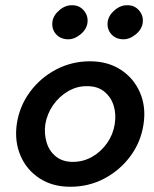

<svg xmlns="http://www.w3.org/2000/svg" viewBox="-20 -704 587 733"><path d="M44 -230Q35 -165 58 -110.5Q81 -56 130.5 -23.5Q180 9 248 9Q319 9 378.5 -22.5Q438 -54 478 -108Q518 -162 528 -230Q538 -296 514.5 -350.5Q491 -405 441.5 -437.5Q392 -470 323 -470Q254 -470 194 -438.5Q134 -407 94 -352.5Q54 -298 44 -230ZM153 -230Q160 -270 183 -303Q206 -336 240.5 -356Q275 -376 314 -375Q353 -375 378.5 -354Q404 -333 414 -300.5Q424 -268 418 -230Q412 -191 389 -158Q366 -125 332 -105.5Q298 -86 258 -86Q219 -86 193.5 -106.5Q168 -127 158 -160Q148 -193 153 -230ZM391 -620Q388 -593 404.5 -574Q421 -555 449 -554Q474 -553 498 -572.5Q522 -592 525 -618Q528 -644 511 -664Q494 -684 467 -684Q441 -685 417.5 -665Q394 -645 391 -620ZM180 -620Q177 -593 193.5 -574Q210 -555 238 -554Q263 -553 287 -572.5Q311 -592 314 -618Q317 -644 300 -664Q283 -684 256 -684Q230 -685 206.5 -665Q183 -645 180 -620Z"/></svg>

Font: Jost Medium
Style: Italic
Weight: 500
Italic angle: -5°
Version: Version 3.710